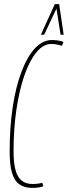

<svg xmlns="http://www.w3.org/2000/svg" viewBox="-20 -905 330 935"><path d="M137 10Q98 10 73.5 -8Q49 -26 38 -65Q27 -104 27 -166Q27 -285 42 -384Q57 -483 85 -556.5Q113 -630 150.5 -670Q188 -710 233 -710Q244 -710 254 -709Q264 -708 273 -706Q282 -704 289 -700L282 -682Q272 -685 263 -687Q254 -689 246 -690Q238 -691 230 -691Q191 -691 157.5 -650.5Q124 -610 99 -538.5Q74 -467 60 -372Q46 -277 46 -167Q46 -112 55.5 -77Q65 -42 85.5 -25.5Q106 -9 138 -9Q152 -9 164 -10.5Q176 -12 186 -15L191 2Q181 6 167.5 8Q154 10 137 10ZM179 -736 247 -885H268L290 -736H275L255 -863L195 -736Z"/></svg>

Font: Georama ExtraCondensed Thin
Style: Italic
Weight: 100
Width: 2
Italic angle: -9°
Designer: Jean-Baptiste Levee
Foundry: Production Type
Version: Version 1.001